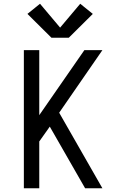

<svg xmlns="http://www.w3.org/2000/svg" viewBox="-20 -1002 640 1022"><path d="M107 0V-735H189V-389L429 -735H525L295 -402L525 0H433L245 -328L189 -249V0ZM346 -801H254L126 -928L193 -982L300 -855L407 -982L474 -928Z"/></svg>

Font: Iosevka Meiseki Sans
Style: Regular
Weight: 400
Monospace: yes
Designer: Belleve Invis
Foundry: Belleve Invis
Version: Version 11.2.6; ttfautohint (v1.8.4)